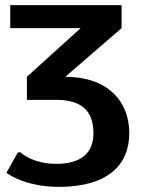

<svg xmlns="http://www.w3.org/2000/svg" viewBox="-20 -720 560 750"><path d="M200 -80C105 -80 60 -125 60 -125H50L5 -45C5 -45 75 10 210 10C400 10 485 -75 485 -200C485 -325 400 -420 235 -420L455 -610V-700H20V-610H295L85 -420V-330H200C300 -330 345 -285 345 -200C345 -125 300 -80 200 -80Z"/></svg>

Font: Scada
Style: Bold
Weight: 700
Designer: Jovanny Lemonad
Foundry: Jovanny Lemonad
Version: Version 3.005